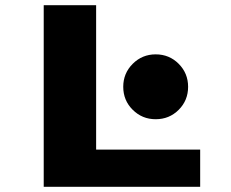

<svg xmlns="http://www.w3.org/2000/svg" viewBox="-20 -720 890 740"><path d="M350.5 -143.5H751.5V0H148.5V-700H350.5ZM580 -260.5Q528 -260.5 491.5 -296.8Q455 -333 455 -385.5Q455 -437.5 491.5 -474Q528 -510.5 580 -510.5Q632.5 -510.5 668.8 -474Q705 -437.5 705 -385.5Q705 -333 668.8 -296.8Q632.5 -260.5 580 -260.5Z"/></svg>

Font: League Mono Wide ExtraBold
Style: Regular
Weight: 800
Width: 8
Designer: Tyler Finck
Foundry: The League of Moveable Type / Tyler Finck
Version: Version 2.210